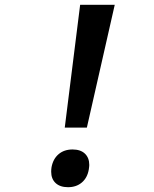

<svg xmlns="http://www.w3.org/2000/svg" viewBox="-20 -779 640 799"><path d="M313.5 -759H457.5L341.5 -248H249.5ZM193 -64.5Q193 -74 194.5 -83.5Q201 -118 224 -137.5Q247 -157 282 -157Q315 -157 333.2 -139.8Q351.5 -122.5 351.5 -92.5Q351.5 -86.5 349.5 -73.5Q343.5 -39 320.5 -19.5Q297.5 0 263 0Q230 0 211.5 -17.2Q193 -34.5 193 -64.5Z"/></svg>

Font: JuliaMono
Style: Italic
Weight: 400
Italic angle: -9°
Monospace: yes
Designer: cormullion
Foundry: corm
Version: Version 0.057; ttfautohint (v1.8.4)